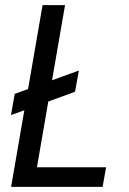

<svg xmlns="http://www.w3.org/2000/svg" viewBox="-20 -731 506 751"><path d="M288.6 -455.1 183.6 -417 234.4 -710.9H146.5L89.8 -382.8L37.6 -363.8L22.9 -280.8L75.2 -299.8L23.4 0H381.3L395 -76.7H124.5L168.9 -334L273.4 -372.1Z"/></svg>

Font: Roboto Condensed
Style: Italic
Weight: 400
Designer: Google
Version: Version 1.000;PS 001.000;hotconv 1.0.88;makeotf.lib2.5.64775